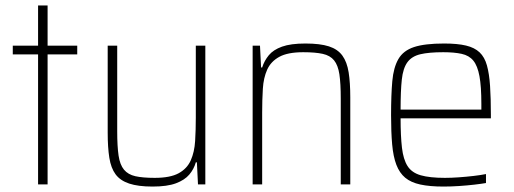

<svg xmlns="http://www.w3.org/2000/svg" viewBox="-20 -678 1889 706"><path d="M120 0V-478H27V-510H120V-658H155V-510H264V-478H155V0Z M541 8Q488 8 455 -3Q422 -14 405 -37Q388 -60 382 -98Q376 -136 376 -190V-510H411V-195Q411 -140 416 -106Q421 -72 436 -54Q451 -36 478 -30Q505 -24 549 -24Q606 -24 637 -41Q668 -58 681.5 -88.5Q695 -119 697.5 -159.5Q700 -200 700 -246V-510H735V0H708L704 -81H700Q693 -56 676 -36Q659 -16 627 -4Q595 8 541 8Z M909 0V-510H936L940 -430H944Q952 -455 968.5 -475Q985 -495 1017 -506.5Q1049 -518 1103 -518Q1157 -518 1189.5 -507.5Q1222 -497 1239 -473.5Q1256 -450 1262 -412Q1268 -374 1268 -320V0H1233V-315Q1233 -371 1228 -404.5Q1223 -438 1208.5 -456Q1194 -474 1166.5 -480Q1139 -486 1095 -486Q1038 -486 1007 -469Q976 -452 962.5 -422Q949 -392 946.5 -351.5Q944 -311 944 -264V0Z M1611 8Q1560 8 1525.5 0.5Q1491 -7 1470 -24.5Q1449 -42 1437.5 -72Q1426 -102 1422 -147Q1418 -192 1418 -254Q1418 -329 1422.5 -379.5Q1427 -430 1445 -461Q1463 -492 1502.5 -505Q1542 -518 1613 -518Q1662 -518 1693.5 -510.5Q1725 -503 1743.5 -485.5Q1762 -468 1770.5 -437.5Q1779 -407 1782 -362Q1785 -317 1785 -256V-243H1453Q1453 -178 1458 -135Q1463 -92 1478.5 -67.5Q1494 -43 1527 -33.5Q1560 -24 1616 -24Q1640 -24 1667.5 -26Q1695 -28 1721 -31Q1747 -34 1767 -38V-5Q1750 -2 1724 1Q1698 4 1668.5 6Q1639 8 1611 8ZM1750 -256V-296Q1750 -360 1743 -398Q1736 -436 1720.5 -455Q1705 -474 1677.5 -480Q1650 -486 1610 -486Q1557 -486 1525.5 -478.5Q1494 -471 1478 -449Q1462 -427 1457.5 -385.5Q1453 -344 1453 -275H1769Z"/></svg>

Font: Saira Thin SemiCondensed
Style: Regular
Weight: 100
Width: 4
Version: Version 1.101